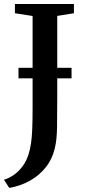

<svg xmlns="http://www.w3.org/2000/svg" viewBox="-43 -763 428 966"><path d="M-23 141.5Q4 133 28 116Q52 99 71 73Q90 47 101 12.5Q108.5 -12 113 -41.5Q117.5 -71 119.2 -113.8Q121 -156.5 121 -221V-682.5L32 -696.5V-743H329V-696.5L245 -683V-270Q245 -186 244 -122.5Q243 -59 233 -18Q220 37.5 187 79Q154 120.5 106.5 146.8Q59 173 3.5 182.5ZM317 -422V-369H50V-422Z"/></svg>

Font: Merriweather 48pt SemiBold
Style: Regular
Weight: 600
Version: Version 2.100